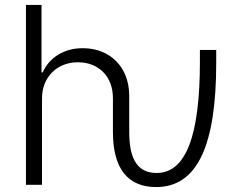

<svg xmlns="http://www.w3.org/2000/svg" viewBox="-20 -748 980 777"><path d="M85 0H150V-350C150 -436 211 -496 295 -496C380 -496 437 -438 437 -351V-214C437 -67 496 9 612 9C779 9 855 -160 855 -494V-546H789V-499C789 -200 733 -48 614 -48C541 -48 503 -97 503 -214V-360C503 -475 427 -553 315 -553C239 -553 179 -515 153 -455H148V-728H85Z"/></svg>

Font: Wafeq Light
Style: Regular
Weight: 300
Designer: Rasmus Andersson & Azza Alameddine
Foundry: Google & TypeTogether
Version: Version 3.000;January 28, 2025;FontCreator 15.0.0.3014 64-bi